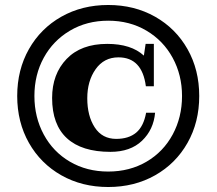

<svg xmlns="http://www.w3.org/2000/svg" viewBox="-20 -740 869 770"><path d="M49 -355Q49 -460 96 -543Q143 -626 226 -673Q309 -720 414 -720Q519 -720 602 -673Q685 -626 732 -543Q779 -460 779 -355Q779 -250 732 -167Q685 -84 602 -37Q519 10 414 10Q309 10 226 -37Q143 -84 96 -167Q49 -250 49 -355ZM710 -355Q710 -439 672.5 -508Q635 -577 567.5 -617Q500 -657 414 -657Q328 -657 260.5 -617Q193 -577 155.5 -508.5Q118 -440 118 -355Q118 -270 155.5 -200.5Q193 -131 260.5 -91.5Q328 -52 414 -52Q500 -52 567.5 -91.5Q635 -131 672.5 -200.5Q710 -270 710 -355ZM189 -347Q189 -443 247 -503.5Q305 -564 410 -564Q506 -564 557 -517L564 -564H597V-394H565Q550 -510 455 -510Q397 -510 363.5 -462.5Q330 -415 330 -346Q330 -275 360 -229Q390 -183 446 -183Q496 -183 526 -208Q556 -233 566 -288H602Q596 -220 549.5 -175.5Q503 -131 423 -131Q308 -131 248.5 -185.5Q189 -240 189 -347Z"/></svg>

Font: Taviraj ExtraBold
Style: Regular
Weight: 800
Designer: Katatrad Team
Foundry: CadsonDemak
Version: Version 1.001